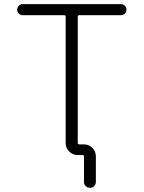

<svg xmlns="http://www.w3.org/2000/svg" viewBox="-20 -774 697 932"><path d="M387.7 -73.2Q411.1 -73.2 428.2 -56.2Q445.3 -39.1 445.3 -15.6V109.4Q445.3 121.1 437 129.4Q428.7 137.7 416.5 137.7Q404.3 137.7 396 129.4Q387.7 121.1 387.7 109.4V-13.7Q387.7 -21.5 380.9 -21.5H356.4Q333 -21.5 315.9 -38.6Q298.8 -55.7 298.8 -79.1V-693.4Q298.8 -700.2 291 -700.2H89.8Q79.1 -700.2 71.3 -708Q63.5 -715.8 63.5 -727.1Q63.5 -738.3 71.3 -746.1Q79.1 -753.9 89.8 -753.9H566.4Q578.1 -753.9 585.9 -746.1Q593.8 -738.3 593.8 -727.1Q593.8 -715.8 585.9 -708Q578.1 -700.2 566.4 -700.2H365.2Q357.4 -700.2 357.4 -693.4V-80.1Q357.4 -73.2 365.2 -73.2Z"/></svg>

Font: irohamaru Light
Style: Regular
Weight: 200
Designer: [Source Han Sans]
Ryoko NISHIZUKA  (kana & ideographs); Paul D. Hunt (Latin, Greek & Cyrillic); Wenlong ZHANG  (bopomofo
Version: Version 1.01